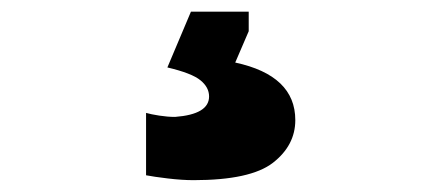

<svg xmlns="http://www.w3.org/2000/svg" viewBox="-20 -53 721 326"><path d="M308.6 252.9Q289.1 252.9 264.9 250Q240.7 247.1 228 244.6V138.7Q236.3 141.1 250.5 143.3Q264.6 145.5 277.3 145.5Q335 141.1 335 110.8Q335 95.2 320.3 83.3Q305.7 71.3 264.2 61.5L304.2 -33.2H402.3V0L379.4 53.2Q481.4 75.2 481.4 150.9Q481.4 193.8 443.4 223.4Q405.3 252.9 308.6 252.9Z"/></svg>

Font: Pinar-DS4-FD ExtraBold
Style: Regular
Weight: 800
Designer: Amin Abedi
Version: Version 3.000